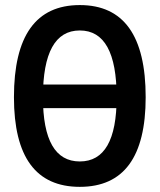

<svg xmlns="http://www.w3.org/2000/svg" viewBox="-20 -723 626 753"><path d="M88.9 -298.8V-391.6H499.5V-298.8ZM293 9.8Q34.7 9.8 34.7 -341.8Q34.7 -703.1 293 -703.1Q551.3 -703.1 551.3 -341.8Q551.3 9.8 293 9.8ZM293 -89.8Q437.5 -89.8 437.5 -341.8Q437.5 -603.5 293 -603.5Q148.4 -603.5 148.4 -341.8Q148.4 -89.8 293 -89.8Z"/></svg>

Font: Cascadia Mono Medium
Style: Regular
Weight: 500
Monospace: yes
Designer: Aaron Bell
Foundry: Saja Typeworks
Version: Version 2407.024